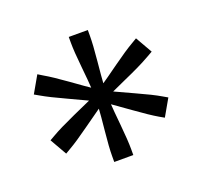

<svg xmlns="http://www.w3.org/2000/svg" viewBox="-85 -674 658 625"><g transform="rotate(-20 244.0 -361.5)"><path d="M448.2 -282.2 415 -224.1 397.9 -233.9Q371.1 -249.5 325 -282.7Q278.8 -315.9 265.1 -325.2Q266.1 -306.6 271.5 -251Q276.9 -195.3 276.9 -165V-145H210.9V-165Q210.9 -195.3 216.6 -250.5Q222.2 -305.7 223.1 -325.2Q210 -316.4 163.6 -283Q117.2 -249.5 89.8 -233.9L73.2 -224.1L40 -282.2L57.1 -292Q84.5 -308.1 140.6 -333.3Q196.8 -358.4 202.1 -360.8Q189.5 -367.2 136.7 -391.4Q84 -415.5 57.1 -431.2L40 -440.9L73.2 -499L89.8 -488.8Q117.2 -473.1 164.1 -439.5Q210.9 -405.8 223.1 -397.9Q222.2 -417.5 216.6 -472.7Q210.9 -527.8 210.9 -558.1V-578.1H276.9V-558.1Q276.9 -527.8 271.5 -472.2Q266.1 -416.5 265.1 -397.9Q277.8 -406.2 324.2 -439.7Q370.6 -473.1 397.9 -488.8L415 -499L448.2 -440.9L431.2 -431.2Q410.6 -419.4 386.5 -407.7Q362.3 -396 332.3 -382.8Q302.2 -369.6 286.1 -361.8Q299.8 -355 352.3 -331.3Q404.8 -307.6 431.2 -292Z"/></g></svg>

Font: Aurulent Sans
Style: Regular
Weight: 400
Version: Version 2007.05.04